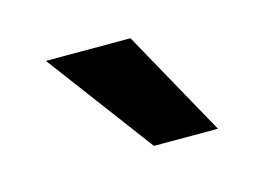

<svg xmlns="http://www.w3.org/2000/svg" viewBox="-41 -806 383 287"><g transform="rotate(-15 151.0 -662.5)"><path d="M168.5 -580.6H267.6L176.3 -745.1H45.4Z"/></g></svg>

Font: Wand UI Pro Bold
Style: Regular
Weight: 700
Designer: Andreas Faust
Version: Version 1.003;FEAKit 1.0